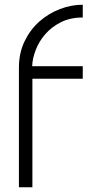

<svg xmlns="http://www.w3.org/2000/svg" viewBox="-20 -793 439 812"><path d="M330 -719Q277 -719 237.5 -699Q198 -679 171.5 -648.5Q145 -618 131 -581.5Q117 -545 116 -513H330V-460H117V-1H60V-507Q60 -569 84 -618.5Q108 -668 146.5 -702Q185 -736 233 -754.5Q281 -773 330 -773Z"/></svg>

Font: LuenTai2017
Style: Regular
Weight: 400
Designer: LuenTai
Foundry: Microsoft Corpration
Version: Version 1.00 November 27, 2016, initial release